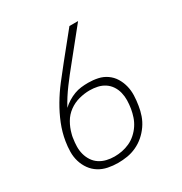

<svg xmlns="http://www.w3.org/2000/svg" viewBox="-173 -863 946 998"><g transform="rotate(-30 300.0 -363.5)"><path d="M249 8Q219 8 189.5 2Q160 -4 136 -19Q112 -34 95.5 -57Q79 -80 70.5 -108Q62 -136 62.5 -166.5Q63 -197 68 -227Q76 -276 95 -323.5Q114 -371 140.5 -416Q167 -461 199 -502.5Q231 -544 264 -585L385 -735H437L297 -561Q260 -516 225 -469Q190 -422 163 -372Q179 -387 198.5 -399Q218 -411 238 -418.5Q258 -426 279 -428.5Q300 -431 321 -431Q351 -431 379 -425Q407 -419 430 -403Q453 -387 467.5 -363.5Q482 -340 489 -312.5Q496 -285 495 -255.5Q494 -226 489 -196Q485 -169 475.5 -141.5Q466 -114 449 -89.5Q432 -65 409.5 -45.5Q387 -26 360 -13.5Q333 -1 305 3.5Q277 8 249 8ZM250 -30Q273 -30 296 -34.5Q319 -39 341 -49Q363 -59 382 -76Q401 -93 414.5 -113.5Q428 -134 435.5 -156.5Q443 -179 447 -202Q451 -227 451.5 -251Q452 -275 446.5 -297.5Q441 -320 428.5 -339Q416 -358 397 -370.5Q378 -383 355 -388Q332 -393 308 -393Q277 -393 244.5 -384.5Q212 -376 184.5 -356Q157 -336 140 -306.5Q123 -277 115 -245Q113 -239 112 -233.5Q111 -228 110 -222V-221Q106 -197 105.5 -173Q105 -149 111 -126.5Q117 -104 129.5 -85Q142 -66 161 -53.5Q180 -41 203 -35.5Q226 -30 250 -30Z"/></g></svg>

Font: Iosevka XLt Ex Obl
Style: Regular
Weight: 200
Width: 7
Italic angle: -9°
Monospace: yes
Designer: Belleve Invis
Foundry: Belleve Invis
Version: Version 32.5.0; ttfautohint (v1.8.4)